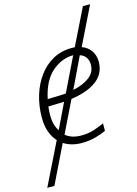

<svg xmlns="http://www.w3.org/2000/svg" viewBox="-160 -835 801 1120"><g transform="rotate(-15 240.5 -275.0)"><path d="M-18.6 210 106.9 -44.9Q83 -70.3 69.8 -106.9Q56.6 -143.6 56.6 -192.9Q56.6 -264.2 75.9 -327.1Q95.2 -390.1 130.9 -438.2Q166.5 -486.3 216.6 -513.7Q266.6 -541 328.1 -541Q333.5 -541 338.4 -540.8Q343.3 -540.5 348.6 -540.5L456.5 -759.8H500L387.7 -530.8Q422.4 -518.6 442.1 -490.2Q461.9 -461.9 461.9 -422.9Q461.9 -351.6 406.2 -309.8Q350.6 -268.1 252 -254.4L158.7 -63Q195.3 -33.2 253.4 -33.2Q294.4 -33.2 328.6 -44.2Q362.8 -55.2 392.6 -68.8V-24.4Q364.7 -10.7 327.1 -0.5Q289.6 9.8 244.6 9.8Q182.1 9.8 136.2 -19.5L24.4 210ZM117.7 -289.1 150.4 -290Q170.9 -290.5 190.4 -291.3Q210 -292 228 -293L327.6 -498Q258.3 -498 199.5 -447.5Q140.6 -397 117.7 -289.1ZM275.9 -302.2Q337.9 -314.9 375.5 -343.8Q413.1 -372.6 413.1 -419.4Q413.1 -444.3 400.6 -462.6Q388.2 -481 364.7 -487.8ZM132.8 -97.2 206.1 -249.5 110.4 -246.6Q108.9 -236.8 107.9 -222.4Q106.9 -208 106.9 -194.3Q106.9 -134.8 132.8 -97.2Z"/></g></svg>

Font: Open Sans Light
Style: Italic
Weight: 300
Italic angle: -12°
Designer: Monotype Design Team
Foundry: Monotype Imaging Inc.
Version: Version 3.003; ttfautohint (v1.8.4)